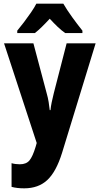

<svg xmlns="http://www.w3.org/2000/svg" viewBox="-20 -786 542 1046"><path d="M2 -550H162L234 -279Q241 -255 245 -230.5Q249 -206 251 -186H255Q257 -206 261.5 -228Q266 -250 273 -278L343 -550H501L318 47Q286 150 237.5 195Q189 240 112 240Q92 240 75 238Q58 236 43 232V103Q53 106 64.5 107.5Q76 109 88 109Q123 109 140.5 88Q158 67 174 14L180 -7ZM325 -766Q344 -733 372.5 -693.5Q401 -654 429 -619V-606H335Q315 -620 294.5 -639.5Q274 -659 251 -684Q228 -659 207.5 -639Q187 -619 170 -606H74V-619Q90 -638 110.5 -665Q131 -692 149.5 -719Q168 -746 178 -766Z"/></svg>

Font: Noto Sans Condensed ExtraBold
Style: Regular
Weight: 800
Width: 3
Designer: Monotype Design Team
Foundry: Monotype Imaging Inc.
Version: Version 2.013; ttfautohint (v1.8.4.7-5d5b)